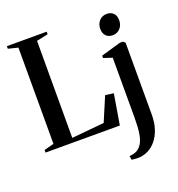

<svg xmlns="http://www.w3.org/2000/svg" viewBox="-169 -881 1170 1260"><g transform="rotate(-20 416.0 -251.0)"><path d="M20 0V-18L88.5 -36V-708L20.5 -725V-743H298.5V-725L218.5 -708L218 -30.5L445 -52L516.5 -220.5L574.5 -212.5L539 0ZM577.5 241Q567 241 558.2 240.2Q549.5 239.5 543 238.5Q536.5 237.5 534.5 237L530.5 210Q539.5 210 556.5 206.5Q573.5 203 587 194.5Q607 181.5 620.5 158Q634 134.5 640.8 92.8Q647.5 51 647.5 -17.5V-434L587 -454V-470.5L725 -510.5H746.5L760.5 -497.5V4.5Q760.5 60 746 103.8Q731.5 147.5 706.2 178.2Q681 209 648 225Q615 241 577.5 241ZM698 -572.5Q669.5 -572.5 652.2 -590.5Q635 -608.5 635 -639.5Q635 -674 655.8 -696Q676.5 -718 707.5 -718H708.5Q737 -718 754.2 -700.5Q771.5 -683 771.5 -651Q771.5 -617 750.8 -594.8Q730 -572.5 699 -572.5Z"/></g></svg>

Font: Merriweather 144pt SemiBold
Style: Regular
Weight: 600
Version: Version 2.100